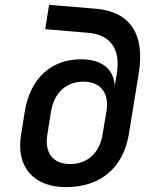

<svg xmlns="http://www.w3.org/2000/svg" viewBox="-20 -760 640 790"><path d="M254 10C394 9 487 -70 510 -207L551 -459C577 -620 515 -712 375 -724L182 -740L166 -640L343 -625C436 -617 476 -557 461 -459L452 -406C449 -476 398 -516 314 -516C190 -516 105 -438 82 -302L67 -207C44 -74 118 11 254 10ZM269 -85C198 -85 162 -131 175 -207L190 -302C203 -378 252 -424 323 -424C394 -424 430 -378 418 -302L402 -207C390 -131 340 -85 269 -85Z"/></svg>

Font: JetBrains Mono SemiBold
Style: Italic
Weight: 472
Italic angle: -9°
Monospace: yes
Designer: Philipp Nurullin, Konstantin Bulenkov
Foundry: JetBrains
Version: Version 2.305